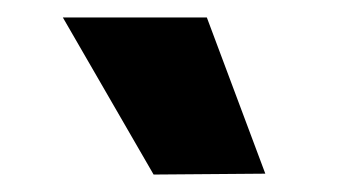

<svg xmlns="http://www.w3.org/2000/svg" viewBox="-20 -799 386 220"><path d="M156 -599 52 -779H217L284 -600Z"/></svg>

Font: Be Vietnam Pro Black
Style: Italic
Weight: 900
Italic angle: -12°
Designer: Lam Bao, Tony Le, Vietanh Nguyen
Foundry: Yellow Type Foundry
Version: Version 1.002; ttfautohint (v1.8.3)